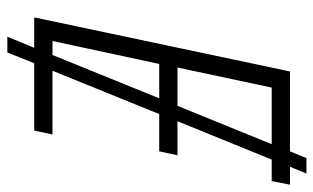

<svg xmlns="http://www.w3.org/2000/svg" viewBox="-190 -610 875 536"><g transform="rotate(90 248.0 -342.5)"><path d="M29 0 180 -714H403L422 -760H465L446 -714H496L486 -663H426L319 -400H414L403 -349H299L178 -51H356L345 0H157L127 75H83L114 0ZM169 -400H276L383 -663H225ZM95 -51H134L255 -349H159Z"/></g></svg>

Font: Noto Sans SemiCondensed Light
Style: Italic
Weight: 300
Width: 4
Italic angle: -12°
Designer: Monotype Design Team
Foundry: Monotype Imaging Inc.
Version: Version 2.013; ttfautohint (v1.8.4.7-5d5b)